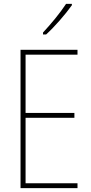

<svg xmlns="http://www.w3.org/2000/svg" viewBox="-20 -971 472 991"><path d="M351 -944V-951H321C288 -901 247 -852 202 -803V-793H218C261 -832 317 -896 351 -944ZM380 0V-25H112V-363H364V-388H112V-689H380V-714H86V0Z"/></svg>

Font: Noto Sans Thai Cond Thin
Style: Regular
Weight: 100
Width: 3
Designer: Monotype Design Team
Foundry: Monotype Imaging Inc.
Version: Version 2.002